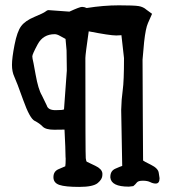

<svg xmlns="http://www.w3.org/2000/svg" viewBox="-20 -695 654 728"><path d="M187.5 -565.4Q143.6 -565.4 123 -527.3Q102.5 -489.3 102.5 -481.4L103.5 -472.2Q105 -468.3 115 -412.4Q125 -356.4 138.7 -333.5L157.2 -295.4Q162.1 -277.3 190.4 -277.3Q218.8 -277.3 222.7 -280.3L233.4 -427.7L232.4 -503.9L228.5 -547.4Q220.7 -551.3 208.5 -558.3Q196.3 -565.4 187.5 -565.4ZM308.6 -664.6Q373 -674.8 430.7 -674.8Q488.3 -674.8 505.9 -671.9Q523.4 -668.9 535.2 -658.2L556.6 -642.6L541 -607.4Q532.2 -587.9 526.4 -535.2L520.5 -468.8L521.5 -249L522.5 -86.4Q524.4 -84 552.2 -70.3Q580.1 -56.6 582 -39.1L585 -19.5V-19Q585 1 570.3 1Q560.5 1 549.8 -4.4Q539.1 -9.8 522 -9.8Q504.9 -9.8 499.5 -3.7Q494.1 2.4 492.2 4.6Q490.2 6.8 485.4 10.7L468.8 12.7H467.8Q402.3 12.7 398.4 -21.5V-24.4Q398.4 -46.9 417 -55.2Q435.5 -63.5 443.4 -65.9L439.5 -278.3Q440.4 -318.4 445.3 -352.8Q450.2 -387.2 450.2 -474.6L440.4 -561.5L420.9 -560.5Q396.5 -560.5 316.4 -576.2Q303.7 -488.3 303.7 -474.6Q303.7 -106 305.2 -95.2Q306.6 -84.5 308.6 -82Q316.4 -78.1 341.3 -66.4Q366.2 -54.7 368.2 -38.1V-31.2Q368.2 -15.6 350.6 -1Q333 13.7 280.3 13.7Q227.5 13.7 205.1 6.1Q182.6 -1.5 182.6 -23.2Q182.6 -44.9 201.2 -53.2Q219.7 -61.5 227.5 -64.5Q229 -72.8 229 -93.3Q228.5 -96.7 228.5 -100.6Q228.5 -127 224.6 -203.6Q217.3 -203.1 185.3 -203.1Q153.3 -203.1 141.6 -215.3Q129.9 -227.5 111.3 -236.8Q92.8 -246.1 67.9 -315.9Q43 -385.7 34.2 -404.3Q25.4 -422.9 25.4 -449.2Q25.4 -475.6 35.2 -525.4Q44.9 -575.2 60.1 -595.7Q75.2 -616.2 110.4 -630.9Q145.5 -645.5 152.3 -651.1Q159.2 -656.7 163.1 -656.7L243.2 -650.9Q282.2 -668.9 291 -668.9Q299.8 -668.9 308.6 -664.6Z"/></svg>

Font: Drukaatie burti
Style: Demi
Weight: 600
Version: Version 0.14